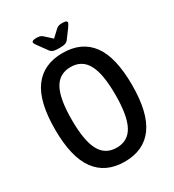

<svg xmlns="http://www.w3.org/2000/svg" viewBox="-204 -972 992 1094"><g transform="rotate(-30 292.0 -424.5)"><path d="M293 7Q168 7 103.5 -81Q39 -169 39 -351Q39 -534 103.5 -620.5Q168 -707 293 -707Q418 -707 482 -620.5Q546 -534 546 -351Q546 -169 482 -81Q418 7 293 7ZM293 -85Q367 -85 401.5 -149Q436 -213 436 -351Q436 -488 401.5 -551.5Q367 -615 293 -615Q218 -615 183.5 -551.5Q149 -488 149 -351Q149 -213 183.5 -149Q218 -85 293 -85ZM378 -856Q408 -856 408 -843Q408 -839 403 -830.5Q398 -822 391 -812L353 -761Q345 -749 332 -744.5Q319 -740 293 -740Q266 -740 253 -744.5Q240 -749 232 -761L195 -812Q187 -822 182 -830.5Q177 -839 177 -843Q177 -849 184 -852.5Q191 -856 207 -856Q220 -856 229.5 -853.5Q239 -851 248 -843L293 -802L338 -844Q346 -851 355.5 -853.5Q365 -856 378 -856Z"/></g></svg>

Font: Asap Condensed Medium
Style: Regular
Weight: 500
Width: 3
Designer: Pablo Cosgaya
Foundry: Omnibus-Type
Version: Version 3.001; ttfautohint (v1.8.4.7-5d5b)